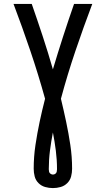

<svg xmlns="http://www.w3.org/2000/svg" viewBox="-20 -755 540 980"><path d="M250 205Q270 205 289.5 199.5Q309 194 323.5 179.5Q338 165 343 145.5Q348 126 348 106Q348 45 339 -15Q330 -75 317.5 -134Q305 -193 291 -251Q324 -374 365 -495Q406 -616 451 -735H358Q329 -652 302 -568.5Q275 -485 250 -401Q226 -485 198.5 -568.5Q171 -652 142 -735H49Q94 -616 135 -495Q176 -374 210 -251Q195 -193 182.5 -134Q170 -75 161 -15Q152 45 152 106Q152 126 157 145.5Q162 165 176.5 179.5Q191 194 210.5 199.5Q230 205 250 205ZM250 136Q244 136 238 132Q232 128 230.5 121.5Q229 115 229 109Q229 61 235 14Q241 -33 250 -79Q259 -33 265 14Q271 61 271 109Q271 115 269.5 121.5Q268 128 262.5 132Q257 136 250 136Z"/></svg>

Font: Iosevka SS08 Medium
Style: Regular
Weight: 500
Monospace: yes
Designer: Belleve Invis
Foundry: Belleve Invis
Version: Version 3.4.3; ttfautohint (v1.8.3)